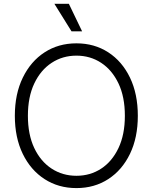

<svg xmlns="http://www.w3.org/2000/svg" viewBox="-20 -961 789 991"><path d="M374.5 9.8Q281.7 9.8 210 -36.6Q138.2 -83 97.4 -167Q56.6 -251 56.6 -363.3Q56.6 -476.1 97.7 -560.3Q138.7 -644.5 210.2 -690.9Q281.7 -737.3 374.5 -737.3Q467.3 -737.3 538.8 -690.9Q610.4 -644.5 650.9 -560.3Q691.4 -476.1 691.4 -363.3Q691.4 -251 650.9 -167Q610.4 -83 538.8 -36.6Q467.3 9.8 374.5 9.8ZM374.5 -53.7Q445.8 -53.7 502.2 -90.6Q558.6 -127.4 591.6 -197Q624.5 -266.6 624.5 -363.3Q624.5 -460.9 591.6 -530.3Q558.6 -599.6 502.2 -636.7Q445.8 -673.8 374.5 -673.8Q303.2 -673.8 246.6 -636.7Q189.9 -599.6 157 -530.3Q124 -460.9 124 -363.3Q124 -266.6 156.7 -197.3Q189.5 -127.9 246.3 -90.8Q303.2 -53.7 374.5 -53.7ZM349.1 -799.3 260.7 -941.4H335.4L403.8 -799.3Z"/></svg>

Font: Inter 20pt Light
Style: Regular
Weight: 300
Version: Version 4.001;git-66647c0bb